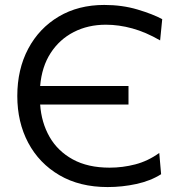

<svg xmlns="http://www.w3.org/2000/svg" viewBox="-20 -746 727 777"><path d="M415.5 11Q302.5 11 220.5 -37Q138.5 -85 94.2 -168.2Q50 -251.5 50 -357.5Q50 -465.5 94.2 -548.8Q138.5 -632 217.8 -679Q297 -726 402 -726Q474.5 -726 536.5 -707.5Q598.5 -689 636.5 -668.5L628 -582.5Q570 -616 515.5 -631Q461 -646 408.5 -646Q336.5 -646 278.8 -616.5Q221 -587 185 -531.5Q149 -476 142.5 -398H500V-323H142.5Q147.5 -250 180.5 -192.2Q213.5 -134.5 274.5 -101Q335.5 -67.5 423.5 -67.5Q476.5 -67.5 527.5 -80.8Q578.5 -94 624.5 -127L632 -41Q589.5 -14 532.2 -1.5Q475 11 415.5 11Z"/></svg>

Font: Heraclito
Style: Regular
Weight: 400
Designer: Kostas Bartsokas (font) & Cristiano Sobral (main changes)
Foundry: Kostas Bartsokas (font) & Cristiano Sobral (main changes)
Version: Version 1.00;July 8, 2020;FontCreator 13.0.0.2655 64-bit